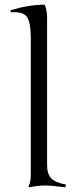

<svg xmlns="http://www.w3.org/2000/svg" viewBox="-20 -800 340 828"><path d="M183.1 -87.9Q183.1 -49.3 201.2 -30.8Q219.2 -12.2 265.1 -3.9L261.2 7.8Q205.1 0 174.6 0Q144 0 106 7.8L103 2.9Q112.8 -11.2 112.8 -48.8V-633.8Q112.8 -703.1 96.4 -726.8Q80.1 -750.5 26.9 -747.1L24.9 -755.9Q105.5 -779.8 172.9 -779.8Q183.1 -754.4 183.1 -724.1Z"/></svg>

Font: Junge
Style: Regular
Weight: 400
Designer: Alexei Vanyashin
Foundry: Cyreal (www.cyreal.org)
Version: Version 1.002